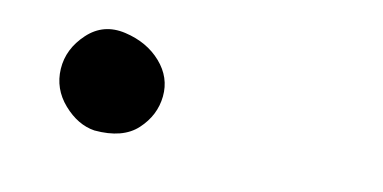

<svg xmlns="http://www.w3.org/2000/svg" viewBox="-33 -197 565 283"><g transform="rotate(10 250.0 -56.0)"><path d="M117.2 19.5Q91.8 15.6 71.3 -7.8Q50.8 -31.2 52.7 -61.5Q54.7 -91.8 79.1 -114.7Q103.5 -137.7 137.2 -129.9Q170.9 -122.1 190.9 -99.1Q210.9 -76.2 208 -47.4Q205.1 -18.6 182.6 2.4Q160.2 23.4 117.2 19.5Z"/></g></svg>

Font: NaikaiFont
Style: Regular-Lite
Weight: 400
Version: Version 1.67